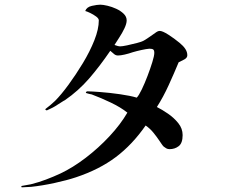

<svg xmlns="http://www.w3.org/2000/svg" viewBox="-20 -768 1040 820"><path d="M780 -532Q780 -521 767 -514Q754 -507 743 -502Q724 -456 700.5 -404.5Q677 -353 650 -311Q672 -300 697.5 -282.5Q723 -265 741.5 -242Q760 -219 760 -191Q760 -157 743.5 -144Q727 -131 704 -131Q696 -131 690 -134.5Q684 -138 679 -142Q674 -147 669.5 -154Q665 -161 660 -168Q650 -183 635.5 -201Q621 -219 602 -232Q545 -150 474.5 -97Q404 -44 305 -11Q266 2 213 13.5Q160 25 113 30Q103 31 93.5 31Q84 31 74 32Q71 32 71 29.5Q71 27 73 26Q83 24 92.5 22.5Q102 21 112 19Q144 11 176 -1Q208 -13 238 -27Q291 -52 346 -94Q401 -136 448 -186.5Q495 -237 524 -287Q495 -310 453 -330Q411 -350 376 -363Q372 -365 368 -365.5Q364 -366 361 -367Q359 -368 355.5 -368.5Q352 -369 350 -370Q346 -371 347 -374Q348 -377 353 -378Q364 -378 377.5 -377Q391 -376 407 -375Q448 -372 493 -365.5Q538 -359 564 -351Q573 -360 585.5 -386Q598 -412 610 -443.5Q622 -475 630.5 -502.5Q639 -530 639 -542Q639 -553 634.5 -556.5Q630 -560 618 -560Q605 -559 584.5 -554.5Q564 -550 547 -545Q530 -539 512.5 -535Q495 -531 484 -531Q475 -531 468 -536.5Q461 -542 451 -551Q406 -485 360.5 -432.5Q315 -380 257 -340Q254 -339 241 -330.5Q228 -322 215 -314Q205 -308 197 -304.5Q189 -301 181 -297Q178 -296 175 -298.5Q172 -301 176 -304Q184 -310 196 -320Q208 -330 215 -337Q241 -363 272.5 -406Q304 -449 334 -498.5Q364 -548 383 -596Q402 -644 402 -681Q402 -689 390.5 -697.5Q379 -706 365.5 -712.5Q352 -719 344 -721Q350 -738 372.5 -743Q395 -748 408 -748Q420 -748 439 -743.5Q458 -739 476.5 -730.5Q495 -722 508 -709.5Q521 -697 521 -681Q521 -667 511.5 -647Q502 -627 489.5 -608Q477 -589 469 -576Q484 -570 494 -570Q502 -570 523.5 -574.5Q545 -579 565.5 -584.5Q586 -590 591 -593Q599 -597 610 -604.5Q621 -612 631 -619Q641 -626 648 -631Q655 -636 662 -636Q674 -636 699 -620Q724 -604 747 -585Q763 -572 771.5 -559Q780 -546 780 -532Z"/></svg>

Font: Kaisei Tokumin
Style: Regular
Weight: 400
Designer: Font-Kai, 金井和夫
Foundry: KAZUO KANAI
Version: Version 5.003